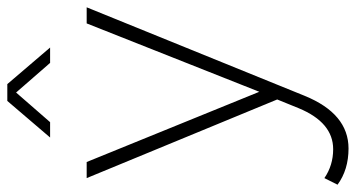

<svg xmlns="http://www.w3.org/2000/svg" viewBox="-255 -534 973 525"><g transform="rotate(-90 231.5 -271.5)"><path d="M264 -738 364 -621H322L241 -714L160 -621H118L218 -738ZM474 -521 232 75Q183 195 88 195Q30 195 -11 165L7 129Q42 153 86 153Q159 153 198 59L222 0L7 -521H51L243 -49L430 -521Z"/></g></svg>

Font: Montserrat Ultra Light
Style: Regular
Weight: 200
Designer: Julieta Ulanovsky
Foundry: Julieta Ulanovsky
Version: Version 3.100;PS 003.100;hotconv 1.0.88;makeotf.lib2.5.64775